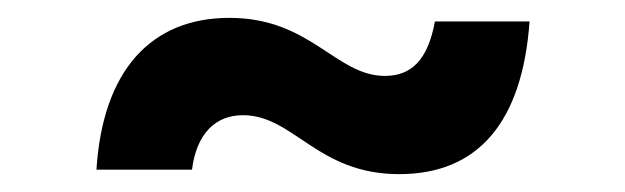

<svg xmlns="http://www.w3.org/2000/svg" viewBox="-20 -385 700 215"><path d="M427 -190C516 -190 565 -249 573 -361H467C459 -317 440 -300 411 -300C356 -300 328 -365 237 -365C149 -365 95 -306 88 -195H195C200 -235 221 -256 252 -256C309 -256 335 -190 427 -190Z"/></svg>

Font: Plus Jakarta Sans
Style: Bold
Weight: 700
Designer: Gumpita Rahayu
Foundry: Tokotype
Version: Version 2.071;gftools[0.9.30]